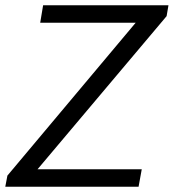

<svg xmlns="http://www.w3.org/2000/svg" viewBox="-39 -706 657 726"><path d="M-19 0 -11 -42 474 -620H113L124 -686H598L591 -645L103 -66H497L485 0Z"/></svg>

Font: Archivo SemiCondensed Light
Style: Italic
Weight: 300
Width: 4
Italic angle: -10°
Designer: Hector Gatti
Foundry: Omnibus-Type
Version: Version 2.001